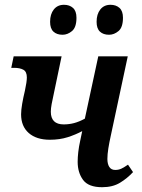

<svg xmlns="http://www.w3.org/2000/svg" viewBox="-20 -771 591 801"><path d="M188 -188Q132 -188 100 -216Q68 -244 68 -294Q68 -312 72.5 -338Q77 -364 84 -393Q92 -430 92 -448Q92 -472 77.5 -480Q63 -488 39 -488H27L37 -536H237L204 -378Q199 -356 195.5 -337Q192 -318 192 -305Q192 -252 246 -252Q268 -252 289 -257.5Q310 -263 334 -276L390 -536H513L442 -204Q436 -177 432 -152Q428 -127 428 -108Q428 -87 436 -74.5Q444 -62 461 -62Q475 -62 486.5 -67.5Q498 -73 514 -84L535 -53Q511 -27 480.5 -8.5Q450 10 406 10Q349 10 326.5 -20.5Q304 -51 304 -96Q304 -114 306.5 -136.5Q309 -159 315 -186L323 -224Q295 -209 262 -198.5Q229 -188 188 -188ZM435 -626Q411 -626 397 -639Q383 -652 383 -680Q383 -712 398.5 -731.5Q414 -751 441 -751Q464 -751 478.5 -738Q493 -725 493 -697Q493 -657 474.5 -641.5Q456 -626 435 -626ZM241 -626Q217 -626 203 -639Q189 -652 189 -680Q189 -712 204.5 -731.5Q220 -751 247 -751Q270 -751 284.5 -738Q299 -725 299 -697Q299 -657 280.5 -641.5Q262 -626 241 -626Z"/></svg>

Font: Noto Serif SemiCondensed SemiBold
Style: Italic
Weight: 600
Width: 4
Italic angle: -12°
Designer: Monotype Design Team
Foundry: Monotype Imaging Inc.
Version: Version 2.014; ttfautohint (v1.8.4.7-5d5b)